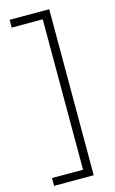

<svg xmlns="http://www.w3.org/2000/svg" viewBox="-132 -765 582 974"><g transform="rotate(-15 159.0 -278.0)"><path d="M25 117H188V-673H25V-714H233V158H25Z"/></g></svg>

Font: Noto Sans Thaana ExtraLight
Style: Regular
Weight: 200
Designer: David Williams
Foundry: Google Inc.
Version: Version 3.001; ttfautohint (v1.8.4.7-5d5b)